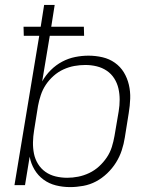

<svg xmlns="http://www.w3.org/2000/svg" viewBox="-20 -755 640 783"><path d="M266 8Q236 8 208 1Q180 -6 157.5 -22.5Q135 -39 120.5 -63.5Q106 -88 101 -116L82 0H39L140 -609H77L76 -646H146L160 -735H203L189 -646H322L323 -609H183L152 -423Q166 -448 187 -469Q208 -490 233.5 -503.5Q259 -517 286.5 -522.5Q314 -528 341 -528Q370 -528 398 -521.5Q426 -515 448.5 -499Q471 -483 485 -460Q499 -437 505.5 -409.5Q512 -382 511 -353Q510 -324 505 -294L489 -194Q485 -168 476.5 -142Q468 -116 453 -92Q438 -68 417 -48Q396 -28 371.5 -15Q347 -2 319.5 3Q292 8 266 8ZM254 -30Q276 -30 299 -34.5Q322 -39 344 -49.5Q366 -60 384 -76.5Q402 -93 415.5 -113Q429 -133 436 -155.5Q443 -178 447 -201L464 -301Q468 -325 468 -348.5Q468 -372 463 -394Q458 -416 446 -435Q434 -454 415.5 -466.5Q397 -479 374.5 -484.5Q352 -490 328 -490Q306 -490 283.5 -486Q261 -482 239 -472Q217 -462 198.5 -445.5Q180 -429 167 -409.5Q154 -390 146.5 -367.5Q139 -345 135 -323L119 -223Q115 -199 114.5 -175Q114 -151 118.5 -128.5Q123 -106 135 -86.5Q147 -67 165.5 -54Q184 -41 207 -35.5Q230 -30 254 -30Z"/></svg>

Font: Iosevka Extralight Extended
Style: Italic
Weight: 200
Width: 7
Italic angle: -9°
Monospace: yes
Designer: Belleve Invis
Foundry: Belleve Invis
Version: Version 32.5.0; ttfautohint (v1.8.4)